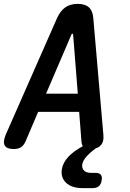

<svg xmlns="http://www.w3.org/2000/svg" viewBox="-51 -760 671 992"><path d="M370 -27 358 -182H146L80 -27Q71 -8 57 1Q43 10 19 10Q-16 10 -26.5 -8.5Q-37 -27 -21 -65L244 -667Q261 -704 286.5 -722Q312 -740 350 -740Q389 -740 408.5 -722Q428 -704 431 -667L483 -65Q487 -27 469 -9Q459 2 444 6L443 7Q411 31 394 51Q377 71 374 89Q371 108 382.5 120.5Q394 133 418 133H442Q462 133 470 143Q478 153 474 173Q471 193 459 202.5Q447 212 427 212H377Q319 212 290 184Q261 156 269 112Q274 81 303 49Q330 21 377 -5Q371 -14 370 -27ZM351 -276 327 -579Q326 -586 322.5 -586Q319 -586 317 -579L187 -276Z"/></svg>

Font: Maple Mono NL SemiBold
Style: Italic
Weight: 600
Italic angle: -10°
Monospace: yes
Designer: subframe7536
Version: Version 7.000